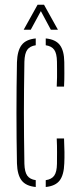

<svg xmlns="http://www.w3.org/2000/svg" viewBox="-20 -762 324 787"><path d="M49.5 -92Q48.5 -142.5 48 -194.8Q47.5 -247 47.5 -299.5Q47.5 -352 48 -404.2Q48.5 -456.5 49.5 -507Q51 -554 68.5 -577.2Q86 -600.5 126.5 -604.5V-576.5Q102.5 -573 91.8 -558Q81 -543 80 -509Q79 -448 78.5 -397.5Q78 -347 78 -299.8Q78 -252.5 78.5 -202Q79 -151.5 80 -90.5Q81 -57 91.8 -42Q102.5 -27 126.5 -23.5V4.5Q86 0.5 68.5 -22.5Q51 -45.5 49.5 -92ZM167.5 4.5V-23.5Q191.5 -27 202.2 -42Q213 -57 213.5 -90.5Q213.5 -113 213.8 -138.2Q214 -163.5 212.5 -194.5H242.5Q244 -164.5 244.2 -139Q244.5 -113.5 243.5 -92Q242 -45.5 224.8 -22.5Q207.5 0.5 167.5 4.5ZM212.5 -407Q213.5 -427 213.8 -444.8Q214 -462.5 213.8 -478.8Q213.5 -495 213.5 -509Q213 -543 202.2 -558Q191.5 -573 167.5 -576.5V-604.5Q208 -600.5 225.5 -577.2Q243 -554 243.5 -507.5Q243.5 -487 243.8 -462Q244 -437 242.5 -407ZM77 -640 134 -742.5H160.5L217.5 -640H188.5L147.5 -716.5L106 -640Z"/></svg>

Font: Big Shoulders Stencil Display ExtraLight
Style: Regular
Weight: 250
Designer: Patric King
Foundry: XO Type Co
Version: Version 2.001